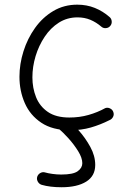

<svg xmlns="http://www.w3.org/2000/svg" viewBox="-20 -536 563 819"><path d="M450.2 -425.3Q443.4 -417 431.9 -416Q420.4 -415 412.1 -422.4Q390.6 -440.9 365.7 -451.4Q340.8 -461.9 310.5 -461.9Q266.6 -461.9 231.2 -439.5Q195.8 -417 170.7 -379.4Q145.5 -341.8 131.8 -296.6Q118.2 -251.5 118.2 -206.1Q118.2 -160.6 133.8 -121.6Q149.4 -82.5 184.1 -58.6Q218.8 -34.7 275.9 -34.7Q319.3 -34.7 357.7 -45.7Q396 -56.6 428.7 -74.7Q439 -78.6 449.5 -73.5Q460 -68.4 463.4 -58.1Q467.3 -47.4 462.2 -37.4Q457 -27.3 446.8 -23.4Q408.2 -3.9 367.7 7.8Q327.1 19.5 279.3 19.5Q204.1 19.5 156.2 -12.5Q108.4 -44.4 85.7 -96.4Q63 -148.4 63 -208.5Q63 -262.7 80.1 -317.1Q97.2 -371.6 129.4 -416.7Q161.6 -461.9 207.3 -489Q252.9 -516.1 309.6 -516.1Q350.1 -516.1 384.5 -502.2Q418.9 -488.3 447.3 -463.4Q455.6 -456.5 456.5 -445.1Q457.5 -433.6 450.2 -425.3ZM225.1 -25.9Q232.4 -34.7 243.9 -35.9Q255.4 -37.1 263.7 -30.3Q287.1 -11.7 315.7 20.3Q344.2 52.2 365.2 90.6Q386.2 128.9 386.2 167.5Q386.2 214.8 347.7 238.8Q309.1 262.7 242.7 262.7Q193.4 262.7 157.7 252.4Q147 249 141.4 239Q135.7 229 138.7 218.3Q142.1 207.5 152.1 201.9Q162.1 196.3 172.9 199.7Q184.6 203.1 203.4 205.8Q222.2 208.5 241.2 208.5Q292 208.5 311.5 194.3Q331.1 180.2 331.1 160.2Q331.1 137.7 313.5 109.1Q295.9 80.6 272.2 54.2Q248.5 27.8 229.5 12.7Q220.7 5.4 219.5 -6.1Q218.3 -17.6 225.1 -25.9Z"/></svg>

Font: Mikhak-DS1-FD Light
Style: Regular
Weight: 300
Designer: Amin Abedi
Version: Version 3.2